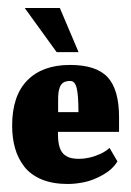

<svg xmlns="http://www.w3.org/2000/svg" viewBox="-20 -452 327 479"><path d="M121.3 -322H176L129.3 -432H41.7ZM175.7 -172.3H125V-200.3Q125 -212.3 125.8 -220.2Q126.7 -228 129.7 -235.5Q132.7 -243 139 -246.5Q145.3 -250 155.3 -250Q167 -250 171.3 -232.3Q175.7 -214.7 175.7 -172.3ZM149 7Q169 7 191 2.3Q213 -2.3 236.8 -15.8Q260.7 -29.3 273 -49.3L253.3 -83Q244 -74.3 230.2 -68Q216.3 -61.7 202.8 -58.7Q189.3 -55.7 177.7 -55.7Q165.7 -55.7 157.3 -57.7Q149 -59.7 141 -65.7Q133 -71.7 128.8 -84.3Q124.7 -97 124.7 -116.7V-123H277V-160Q277 -228.3 248.7 -259.2Q220.3 -290 154.7 -290Q86.3 -290 48.3 -251.7Q10.3 -213.3 10.3 -138.7Q10.3 -107.3 17.7 -81.8Q25 -56.3 40.8 -36Q56.7 -15.7 84.2 -4.3Q111.7 7 149 7Z"/></svg>

Font: Jomhuria
Style: Regular
Weight: 400
Designer: Arabic design by Kourosh Beigpour, Latin design by Eben Sorkin, engineering by Lasse Fister and Khaled Hosney
Version: Version 1.0010